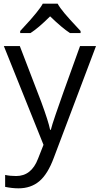

<svg xmlns="http://www.w3.org/2000/svg" viewBox="-20 -786 544 1046"><path d="M146 -606Q189 -633 253 -697Q318 -634 361 -606H419V-617Q349 -692 332 -713Q306 -744 294 -766H213Q203 -747 177 -715Q157 -689 90 -617V-606ZM187 79Q151 173 68 173Q35 173 8 167V232Q46 240 81 240Q148 240 194 201.5Q240 163 273 74L503 -535H416Q302 -220 284 -165Q262 -101 257 -79H253Q244 -124 205 -230L88 -535H1L217 3Z"/></svg>

Font: OpenSansMMV
Style: Regular
Weight: 400
Designer: Steve Matteson
Foundry: Ascender Corporation
Version: Version 4.000